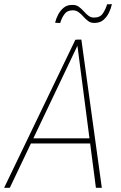

<svg xmlns="http://www.w3.org/2000/svg" viewBox="-48 -901 581 921"><path d="M327.6 -690.4 -1 0H-28.3L313.5 -710.4H336.9ZM412.1 0 322.3 -689.9 320.8 -710.9H342.3L440.4 0ZM394 -237.3 390.6 -212.9H95.2L98.6 -237.3ZM465.8 -880.4 488.8 -880.9Q484.4 -860.4 474.4 -839.8Q464.4 -819.3 448.2 -805.4Q432.1 -791.5 405.8 -791Q387.7 -790.5 375.2 -799.8Q362.8 -809.1 352.3 -821Q341.8 -833 329.6 -842.3Q317.4 -851.6 300.3 -851.6Q273.4 -851.1 260.3 -832Q247.1 -813 240.7 -790.5L216.3 -792Q220.7 -811.5 231 -831.1Q241.2 -850.6 257.8 -864.3Q274.4 -877.9 299.3 -877.4Q317.4 -877.9 330.3 -868.4Q343.3 -858.9 354 -846.7Q364.7 -834.5 376.7 -825.2Q388.7 -815.9 405.3 -816.9Q432.6 -816.9 446 -837.6Q459.5 -858.4 465.8 -880.4Z"/></svg>

Font: Roboto Condensed Thin
Style: Italic
Weight: 250
Italic angle: -12°
Designer: Christian Robertson
Foundry: Google
Version: Version 3.008; 2023